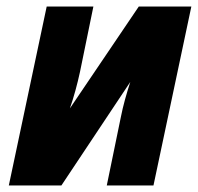

<svg xmlns="http://www.w3.org/2000/svg" viewBox="-20 -568 606 588"><path d="M7 0H168L379 -317C368 -283 357 -245 350 -209L307 0H450L566 -548H405L194 -236C206 -270 217 -311 225 -348L266 -548H123Z"/></svg>

Font: Noto Sans Display SemiCondensed Extra
Style: Italic
Weight: 800
Width: 4
Italic angle: -12°
Designer: Monotype Design Team
Foundry: Monotype Imaging Inc.
Version: Version 1.900